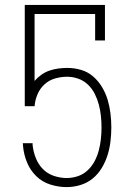

<svg xmlns="http://www.w3.org/2000/svg" viewBox="-20 -755 540 783"><path d="M252 8Q218 8 185 -2.5Q152 -13 127.5 -37Q103 -61 90 -93Q77 -125 74 -159L73 -171H113V-163Q116 -136 126 -110.5Q136 -85 154.5 -66Q173 -47 199 -38Q225 -29 252 -29Q275 -29 297.5 -36.5Q320 -44 337.5 -60.5Q355 -77 366 -98Q377 -119 383 -142Q389 -165 391.5 -188.5Q394 -212 394 -235Q394 -259 391.5 -282.5Q389 -306 383 -328.5Q377 -351 366.5 -372Q356 -393 339 -409.5Q322 -426 299.5 -434Q277 -442 254 -442Q229 -442 204.5 -435Q180 -428 161.5 -411Q143 -394 133 -370.5Q123 -347 121 -322H81V-735H408V-590H368V-698H121V-425Q133 -439 148.5 -450Q164 -461 181.5 -467Q199 -473 217.5 -475.5Q236 -478 254 -478Q283 -478 310.5 -470Q338 -462 359.5 -443.5Q381 -425 396 -400Q411 -375 419 -348Q427 -321 430.5 -292.5Q434 -264 434 -235Q434 -207 430.5 -178Q427 -149 418.5 -122Q410 -95 395 -70Q380 -45 358 -27Q336 -9 308 -0.5Q280 8 252 8Z"/></svg>

Font: Iosevka Curly Slab Extralight
Style: Regular
Weight: 200
Monospace: yes
Designer: Belleve Invis
Foundry: Belleve Invis
Version: Version 22.1.2; ttfautohint (v1.8.4)